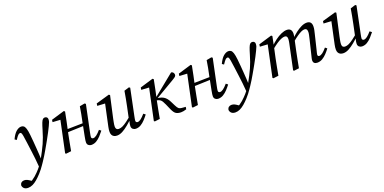

<svg xmlns="http://www.w3.org/2000/svg" viewBox="-111 -1291 4664 2329"><g transform="rotate(-20 2221.0 -127.0)"><path d="M-29 240Q-62 240 -80 223.5Q-98 207 -100 182Q-96 160 -81.5 148.5Q-67 137 -46 137Q-24 137 -5.5 146.5Q13 156 35 172L64 192V200H6V193Q28 182 49 168Q70 154 90 137Q110 120 128 101Q157 72 181.5 40Q206 8 228 -28Q256 -79 277.5 -120.5Q299 -162 316 -199.5Q333 -237 346.5 -275.5Q360 -314 373 -358Q390 -416 401.5 -445Q413 -474 424 -484Q435 -494 449 -494Q466 -494 476 -484.5Q486 -475 486 -460Q486 -441 481 -425Q476 -409 461 -379Q445 -347 427.5 -312Q410 -277 381 -226Q367 -201 352 -174.5Q337 -148 320.5 -119.5Q304 -91 286 -61Q268 -31 247 0Q234 19 220 39.5Q206 60 189.5 81.5Q173 103 152 126Q120 161 89.5 187Q59 213 29.5 226.5Q0 240 -29 240ZM181 45Q177 -15 171.5 -62.5Q166 -110 159.5 -160.5Q153 -211 144 -278Q136 -342 130.5 -371.5Q125 -401 119.5 -410Q114 -419 105 -419Q92 -419 78.5 -406.5Q65 -394 38 -353L15 -369Q45 -433 78 -460.5Q111 -488 142 -488Q161 -488 174.5 -478Q188 -468 197.5 -439.5Q207 -411 213 -355Q218 -308 221.5 -264Q225 -220 228 -178.5Q231 -137 233.5 -98Q236 -59 237 -22H251Z M544 8 534 0 622 -415 640 -401 520 -408 524 -437 694 -488 707 -478 682 -353 651 -210Q640 -158 630.5 -105.5Q621 -53 611 0ZM612 -228V-266L896 -271V-238ZM870 13Q850 13 833.5 0Q817 -13 817 -38Q817 -49 819 -64.5Q821 -80 827 -111L861 -284Q871 -331 880.5 -379.5Q890 -428 897 -476L962 -488L976 -478L904 -135Q900 -116 897.5 -101Q895 -86 895 -78Q895 -68 902 -62Q909 -56 918 -56Q938 -56 962 -74Q986 -92 1017 -128L1041 -109Q1018 -79 992 -51Q966 -23 936 -5Q906 13 870 13Z M1202 13Q1180 13 1163.5 5Q1147 -3 1138 -19.5Q1129 -36 1129 -60Q1129 -88 1136.5 -122.5Q1144 -157 1150 -186L1201 -424L1208 -402L1097 -408L1101 -438L1275 -488L1288 -478L1225 -194Q1221 -174 1217.5 -156.5Q1214 -139 1212 -124.5Q1210 -110 1210 -99Q1210 -77 1220 -66.5Q1230 -56 1248 -56Q1272 -56 1298 -68Q1324 -80 1359 -106Q1394 -132 1443 -172L1450 -144H1443Q1394 -96 1352 -61Q1310 -26 1273 -6.5Q1236 13 1202 13ZM1443 13Q1423 13 1406.5 0Q1390 -13 1390 -39Q1390 -50 1392.5 -66.5Q1395 -83 1405 -120H1401L1434 -276Q1444 -324 1453 -372Q1462 -420 1470 -468L1535 -488L1548 -478L1477 -135Q1473 -116 1470.5 -101Q1468 -86 1468 -78Q1468 -68 1475 -62Q1482 -56 1491 -56Q1511 -56 1534.5 -74Q1558 -92 1589 -128L1614 -109Q1591 -79 1565 -51Q1539 -23 1509 -5Q1479 13 1443 13Z M1689 8 1679 0 1767 -415 1785 -401 1665 -408 1669 -437 1839 -488 1852 -478 1827 -353 1796 -210Q1785 -158 1775.5 -105.5Q1766 -53 1756 0ZM2097 0Q2075 7 2059 10Q2043 13 2026 13Q1991 13 1965.5 -1Q1940 -15 1917 -67L1885 -140Q1873 -167 1863 -183Q1853 -199 1841 -207.5Q1829 -216 1811 -221L1782 -229V-251H1791L1801 -259L2077 -483Q2093 -482 2103 -470Q2113 -458 2113 -442Q2113 -433 2108 -425Q2103 -417 2091.5 -409Q2080 -401 2062 -390L1809 -241L1812 -248L1842 -242Q1871 -236 1891.5 -223.5Q1912 -211 1927 -192.5Q1942 -174 1954 -150L1983 -92Q2001 -56 2014.5 -46Q2028 -36 2051 -34L2102 -30Z M2181 8 2171 0 2259 -415 2277 -401 2157 -408 2161 -437 2331 -488 2344 -478 2319 -353 2288 -210Q2277 -158 2267.5 -105.5Q2258 -53 2248 0ZM2249 -228V-266L2533 -271V-238ZM2507 13Q2487 13 2470.5 0Q2454 -13 2454 -38Q2454 -49 2456 -64.5Q2458 -80 2464 -111L2498 -284Q2508 -331 2517.5 -379.5Q2527 -428 2534 -476L2599 -488L2613 -478L2541 -135Q2537 -116 2534.5 -101Q2532 -86 2532 -78Q2532 -68 2539 -62Q2546 -56 2555 -56Q2575 -56 2599 -74Q2623 -92 2654 -128L2678 -109Q2655 -79 2629 -51Q2603 -23 2573 -5Q2543 13 2507 13Z M2647 240Q2614 240 2596 223.5Q2578 207 2576 182Q2580 160 2594.5 148.5Q2609 137 2630 137Q2652 137 2670.5 146.5Q2689 156 2711 172L2740 192V200H2682V193Q2704 182 2725 168Q2746 154 2766 137Q2786 120 2804 101Q2833 72 2857.5 40Q2882 8 2904 -28Q2932 -79 2953.5 -120.5Q2975 -162 2992 -199.5Q3009 -237 3022.5 -275.5Q3036 -314 3049 -358Q3066 -416 3077.5 -445Q3089 -474 3100 -484Q3111 -494 3125 -494Q3142 -494 3152 -484.5Q3162 -475 3162 -460Q3162 -441 3157 -425Q3152 -409 3137 -379Q3121 -347 3103.5 -312Q3086 -277 3057 -226Q3043 -201 3028 -174.5Q3013 -148 2996.5 -119.5Q2980 -91 2962 -61Q2944 -31 2923 0Q2910 19 2896 39.5Q2882 60 2865.5 81.5Q2849 103 2828 126Q2796 161 2765.5 187Q2735 213 2705.5 226.5Q2676 240 2647 240ZM2857 45Q2853 -15 2847.5 -62.5Q2842 -110 2835.5 -160.5Q2829 -211 2820 -278Q2812 -342 2806.5 -371.5Q2801 -401 2795.5 -410Q2790 -419 2781 -419Q2768 -419 2754.5 -406.5Q2741 -394 2714 -353L2691 -369Q2721 -433 2754 -460.5Q2787 -488 2818 -488Q2837 -488 2850.5 -478Q2864 -468 2873.5 -439.5Q2883 -411 2889 -355Q2894 -308 2897.5 -264Q2901 -220 2904 -178.5Q2907 -137 2909.5 -98Q2912 -59 2913 -22H2927Z M3220 8 3210 0 3298 -415 3316 -401 3196 -408 3200 -437 3370 -488 3383 -478 3358 -355V-353L3327 -210Q3316 -158 3306.5 -105.5Q3297 -53 3287 0ZM3487 8 3477 0 3546 -327Q3548 -340 3550.5 -353Q3553 -366 3553 -378Q3553 -402 3544.5 -411.5Q3536 -421 3519 -421Q3500 -421 3474 -410.5Q3448 -400 3415 -378Q3382 -356 3342 -323V-360H3347Q3381 -395 3420 -424Q3459 -453 3498.5 -470.5Q3538 -488 3571 -488Q3602 -488 3618 -471Q3634 -454 3634 -419Q3634 -405 3631 -389.5Q3628 -374 3625 -358L3623 -350L3593 -210Q3582 -158 3572 -105.5Q3562 -53 3552 0ZM3786 13Q3762 13 3748.5 1Q3735 -11 3735 -30Q3735 -47 3739.5 -63.5Q3744 -80 3751 -111L3794 -288Q3800 -314 3805 -337Q3810 -360 3810 -375Q3810 -401 3801 -411Q3792 -421 3775 -421Q3757 -421 3733 -410Q3709 -399 3678 -377.5Q3647 -356 3608 -323V-361H3613Q3646 -395 3683.5 -424Q3721 -453 3758 -470.5Q3795 -488 3827 -488Q3859 -488 3875 -471Q3891 -454 3891 -419Q3891 -395 3885.5 -370.5Q3880 -346 3874 -321L3829 -135Q3824 -114 3820 -99.5Q3816 -85 3816 -77Q3816 -67 3822 -61.5Q3828 -56 3836 -56Q3856 -56 3880 -74Q3904 -92 3934 -128L3958 -109Q3936 -79 3909.5 -51Q3883 -23 3852.5 -5Q3822 13 3786 13Z M4123 13Q4101 13 4084.5 5Q4068 -3 4059 -19.5Q4050 -36 4050 -60Q4050 -88 4057.5 -122.5Q4065 -157 4071 -186L4122 -424L4129 -402L4018 -408L4022 -438L4196 -488L4209 -478L4146 -194Q4142 -174 4138.5 -156.5Q4135 -139 4133 -124.5Q4131 -110 4131 -99Q4131 -77 4141 -66.5Q4151 -56 4169 -56Q4193 -56 4219 -68Q4245 -80 4280 -106Q4315 -132 4364 -172L4371 -144H4364Q4315 -96 4273 -61Q4231 -26 4194 -6.5Q4157 13 4123 13ZM4364 13Q4344 13 4327.5 0Q4311 -13 4311 -39Q4311 -50 4313.5 -66.5Q4316 -83 4326 -120H4322L4355 -276Q4365 -324 4374 -372Q4383 -420 4391 -468L4456 -488L4469 -478L4398 -135Q4394 -116 4391.5 -101Q4389 -86 4389 -78Q4389 -68 4396 -62Q4403 -56 4412 -56Q4432 -56 4455.5 -74Q4479 -92 4510 -128L4535 -109Q4512 -79 4486 -51Q4460 -23 4430 -5Q4400 13 4364 13Z"/></g></svg>

Font: Source Serif 4
Style: Italic
Weight: 400
Italic angle: -12°
Designer: Frank Grießhammer
Foundry: Adobe Systems Incorporated
Version: Version 4.004;hotconv 1.0.116;makeotfexe 2.5.65601